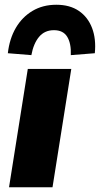

<svg xmlns="http://www.w3.org/2000/svg" viewBox="-20 -788 421 808"><path d="M18 0 97 -498H280L201 0ZM112 -556 13 -564Q20 -625 46.5 -670.5Q73 -716 116.5 -742Q160 -768 217 -768Q274 -768 312 -742Q350 -716 367.5 -670Q385 -624 379 -564L278 -556Q280 -605 263 -633Q246 -661 207 -661Q168 -661 144.5 -633Q121 -605 112 -556Z"/></svg>

Font: Nunito Sans 10pt Black
Style: Italic
Weight: 900
Italic angle: -9°
Designer: Vernon Adams
Foundry: Vernon Adams
Version: Version 3.101;gftools[0.9.27]